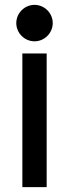

<svg xmlns="http://www.w3.org/2000/svg" viewBox="-20 -770 284 790"><path d="M197 -675C197 -716 163 -750 122 -750C81 -750 47 -716 47 -675C47 -634 81 -600 122 -600C163 -600 197 -634 197 -675ZM172 -550H72V0H172Z"/></svg>

Font: Bruno Ace
Style: Regular
Weight: 400
Designer: Astigmatic (AOETI)
Foundry: Astigmatic (AOETI)
Version: Version 1.000